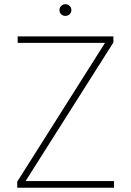

<svg xmlns="http://www.w3.org/2000/svg" viewBox="-20 -877 610 897"><path d="M60.5 -28.3 470.7 -676.8H62.5V-707H509.8V-678.7L99.6 -31.2H512.7V0H60.5ZM257.8 -830.1Q257.8 -841.3 266.1 -849.4Q274.4 -857.4 285.2 -857.4Q296.9 -857.4 305.2 -849.4Q313.5 -841.3 313.5 -830.1Q313.5 -818.4 305.2 -810.5Q296.9 -802.7 285.2 -802.7Q273.9 -802.7 265.9 -810.5Q257.8 -818.4 257.8 -830.1Z"/></svg>

Font: Pretendard GOV Thin
Style: Regular
Weight: 100
Designer: Base glyphs from Inter by Rasmus Andersson; Hangeul glyphs from Noto Sans CJK(Source Han Sans) by Jang Soo-young and Kan
Foundry: Kil Hyung-jin
Version: Version 1.309